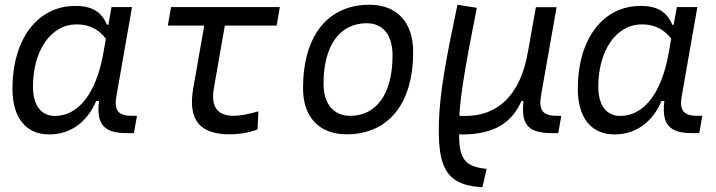

<svg xmlns="http://www.w3.org/2000/svg" viewBox="-20 -547 2970 796"><path d="M429.2 -444.3H423.8C402.8 -492.2 368.7 -522.5 292.5 -522.5C135.7 -522.5 31.7 -385.3 31.7 -179.2C31.7 -59.1 86.9 10.3 184.1 10.3C271.5 10.3 340.8 -39.6 378.9 -128.4H390.6C378.4 -32.7 410.6 4.9 504.4 4.9H535.2L547.9 -66.9H525.9C469.2 -66.9 452.6 -91.3 462.4 -147L527.3 -517.6H442.4ZM297.4 -445.8C359.4 -445.8 396 -417.5 418.9 -386.2L408.2 -325.7C378.4 -157.7 303.7 -66.4 207.5 -66.4C150.4 -66.4 116.7 -110.4 116.7 -188C116.7 -335 189.5 -445.8 297.4 -445.8Z M931.2 9.8C973.1 9.8 1010.7 3.4 1047.9 -10.3L1051.3 -85.4C1008.3 -73.2 975.1 -66.9 949.2 -66.9C879.9 -66.9 853 -105 867.2 -184.1L912.1 -440.9H1127L1140.1 -517.6H689L675.8 -440.9H826.7L781.2 -181.2C758.3 -51.8 806.6 9.8 931.2 9.8Z M1417 9.8C1590.3 9.8 1692.9 -117.2 1692.9 -331.5C1692.9 -455.1 1625.5 -527.3 1511.7 -527.3C1338.9 -527.3 1236.3 -398.4 1236.3 -181.2C1236.3 -61 1303.7 9.8 1417 9.8ZM1432.1 -66.9C1362.8 -66.9 1321.3 -116.2 1321.3 -200.2C1321.3 -357.4 1388.2 -450.7 1500.5 -450.7C1568.4 -450.7 1607.4 -400.9 1607.4 -317.4C1607.4 -159.7 1542 -66.9 1432.1 -66.9Z M1980 229 1997.6 153.3 1977.5 150.4C1896.5 138.2 1884.3 93.8 1883.3 10.3H1887.7C2031.7 12.7 2104 -42 2141.6 -127.9H2150.4C2138.7 -26.9 2172.9 4.9 2269.5 4.9H2294.4L2307.1 -66.9H2289.6C2229 -66.9 2211.9 -89.8 2223.6 -154.8L2287.6 -517.1H2201.7L2169.4 -335.9V-336.9C2139.2 -149.4 2040 -65.9 1910.2 -66.4L1884.3 -66.9C1890.1 -166.5 1914.6 -301.8 1957 -514.6L1876.5 -527.3C1830.1 -308.6 1803.7 -165 1799.8 -44.9C1794.4 132.8 1820.8 219.2 1972.2 228.5Z M2772.9 -444.3H2767.6C2746.6 -492.2 2712.4 -522.5 2636.2 -522.5C2479.5 -522.5 2375.5 -385.3 2375.5 -179.2C2375.5 -59.1 2430.7 10.3 2527.8 10.3C2615.2 10.3 2684.6 -39.6 2722.7 -128.4H2734.4C2722.2 -32.7 2754.4 4.9 2848.1 4.9H2878.9L2891.6 -66.9H2869.6C2813 -66.9 2796.4 -91.3 2806.2 -147L2871.1 -517.6H2786.1ZM2641.1 -445.8C2703.1 -445.8 2739.7 -417.5 2762.7 -386.2L2752 -325.7C2722.2 -157.7 2647.5 -66.4 2551.3 -66.4C2494.1 -66.4 2460.4 -110.4 2460.4 -188C2460.4 -335 2533.2 -445.8 2641.1 -445.8Z"/></svg>

Font: Cascadia Mono NF SemiLight
Style: Italic
Weight: 350
Italic angle: -10°
Monospace: yes
Designer: Aaron Bell
Foundry: Saja Typeworks
Version: Version 2404.023